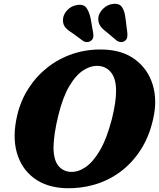

<svg xmlns="http://www.w3.org/2000/svg" viewBox="-20 -975 836 1010"><path d="M520.5 -714.5Q623.5 -712 690.5 -662.2Q757.5 -612.5 783 -530.5Q808.5 -448.5 785.5 -348.5Q764.5 -255 719.2 -185.5Q674 -116 612 -70.5Q550 -25 476.8 -3.8Q403.5 17.5 326 15Q224.5 11.5 158 -38.5Q91.5 -88.5 68 -174Q44.5 -259.5 71 -370.5Q89.5 -447.5 130.8 -511.2Q172 -575 231.5 -621.5Q291 -668 364.5 -692.2Q438 -716.5 520.5 -714.5ZM350.5 -71Q388.5 -68.5 428.2 -94.5Q468 -120.5 504.8 -182.5Q541.5 -244.5 569 -350.5Q580.5 -397.5 585.8 -434.8Q591 -472 590.5 -501Q590 -561 565.2 -592.5Q540.5 -624 502 -628Q461.5 -632 420.5 -606.5Q379.5 -581 344.8 -522.2Q310 -463.5 287 -368.5Q274 -316 268 -274.5Q262 -233 261.5 -201.5Q261.5 -135.5 285.8 -104.5Q310 -73.5 350.5 -71ZM640.5 -876.5 650 -801Q651 -788.5 649 -778.2Q647 -768 637 -760Q627 -753 615.2 -753.8Q603.5 -754.5 595 -760.5L540 -807Q514.5 -825.5 504.8 -843.2Q495 -861 497.5 -884.5Q502 -909.5 523.5 -930.2Q545 -951 575 -954.5Q609.5 -958 623 -935.8Q636.5 -913.5 640.5 -876.5ZM457 -876.5 470 -802.5Q472 -790.5 470.8 -780.2Q469.5 -770 459.5 -761.5Q450.5 -754 438.5 -753.8Q426.5 -753.5 417.5 -759.5L359.5 -802Q332 -818.5 320.8 -834.8Q309.5 -851 311.5 -875Q313.5 -900 334 -921.8Q354.5 -943.5 384.5 -948.5Q419.5 -954.5 434.8 -933.5Q450 -912.5 457 -876.5Z"/></svg>

Font: Fraunces 9pt SuperSoft
Style: Bold Italic
Weight: 700
Italic angle: -16°
Version: Version 1.000;[b76b70a41]